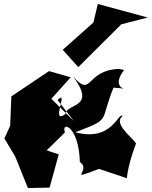

<svg xmlns="http://www.w3.org/2000/svg" viewBox="-20 -870 762 964"><path d="M306 -205C285 -264 376 -240 381 -57C443 -12 308 42 477 -22L618 25C616 49 612 -15 663 -150C642 -182 546 -251 596 -288C572 -308 544 -156 358 -206C543 -276 478 -255 550 -430C681 -422 516 -403 603 -519L576 -524C407 -517 445 -375 347 -486C467 -325 315 -354 308 -297C230 -241 329 -427 269 -368L351 -262L238 -374L335 -482L226 -513L37 -386L31 -238L2 -175L57 -83L120 74L229 72L275 -95L127 -144L206 -107ZM449 -757 295 -620 373 -533 589 -748 722 -782 471 -850Z"/></svg>

Font: Asimov Silicon
Style: Regular
Weight: 400
Designer: Google
Version: Version 2.000980; 2014